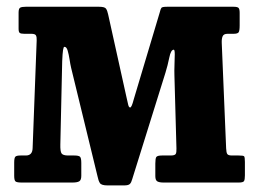

<svg xmlns="http://www.w3.org/2000/svg" viewBox="-20 -540 766 568"><path d="M73 -440H52Q41.5 -440 38.2 -442.8Q35 -445.5 35 -455V-503Q35 -515 40 -517.5Q45 -520 56 -520H273Q289.5 -520 293.5 -514.5Q297.5 -509 300 -497L353.5 -255.5Q357 -240.5 359 -231.2Q361 -222 365 -222Q369.5 -222 375.5 -245.5L452.5 -503Q455 -513.5 457.5 -516.8Q460 -520 474 -520H671Q682 -520 685.5 -516.8Q689 -513.5 689 -502V-465Q689 -449 686 -444.5Q683 -440 670.5 -440H653Q642 -440 638.8 -433Q635.5 -426 636 -413L649 -101Q649.5 -88.5 652.5 -84.2Q655.5 -80 666 -80H685.5Q699.5 -80 702 -77.8Q704.5 -75.5 704.5 -61V-21Q704.5 -8.5 701.8 -4.2Q699 0 686.5 0H463.5Q452 0 445.8 -3.2Q439.5 -6.5 439.5 -19V-56Q439.5 -70.5 442.2 -75.2Q445 -80 459.5 -80H485Q497 -80 499.8 -84.5Q502.5 -89 502 -101L496 -317Q495.5 -330 496.2 -348Q497 -366 497 -379.5Q497 -393 494 -393Q485.5 -393 480.8 -369.5Q476 -346 469.5 -325L371 -9.5Q368.5 0 364.2 4.2Q360 8.5 347 8.5H298Q280 8.5 275.5 1.5Q271 -5.5 268.5 -18.5L190.5 -339Q188 -349.5 185.8 -364.2Q183.5 -379 180.2 -390.2Q177 -401.5 170.5 -401.5Q168 -401.5 166.5 -392Q165 -382.5 164 -359L158.5 -112.5Q158 -92 162.2 -86Q166.5 -80 181.5 -80H199.5Q212.5 -80 216.5 -76.5Q220.5 -73 220.5 -58V-20Q220.5 -7 214.2 -3.5Q208 0 194.5 0H44Q30 0 26 -3.2Q22 -6.5 22 -20V-59Q22 -73 25.5 -76.5Q29 -80 41 -80H56.5Q76 -80 76.5 -102L88.5 -420Q89 -430 86.5 -435Q84 -440 73 -440Z"/></svg>

Font: Besley* Narrow
Style: Bold
Weight: 700
Width: 4
Designer: Owen Earl
Foundry: indestructible type*
Version: Version 3.000; ttfautohint (v1.8.3)